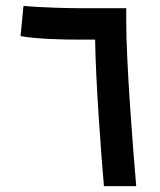

<svg xmlns="http://www.w3.org/2000/svg" viewBox="-20 -634 544 654"><path d="M334 0H444C432 -137 410 -425 410 -559V-606H257C219 -606 120 -608 60 -614L50 -511C107 -501 188 -499 257 -499H304C306 -356 324 -115 334 0Z"/></svg>

Font: Noto Sans Syriac SemiBold
Style: Regular
Weight: 600
Designer: Patrick Giasson and the Monotype Design Team
Foundry: Monotype Imaging Inc.
Version: Version 3.000